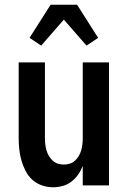

<svg xmlns="http://www.w3.org/2000/svg" viewBox="-20 -784 540 812"><path d="M204 8Q180 8 157 0Q134 -8 116.5 -24Q99 -40 88 -61.5Q77 -83 70.5 -106Q64 -129 61.5 -152.5Q59 -176 59 -200V-520H170V-200Q170 -187 171.5 -174Q173 -161 176.5 -148.5Q180 -136 186.5 -125Q193 -114 202.5 -105Q212 -96 224.5 -92Q237 -88 250 -88Q263 -88 275.5 -92Q288 -96 297.5 -105Q307 -114 313.5 -125Q320 -136 323.5 -148.5Q327 -161 328.5 -174Q330 -187 330 -200V-520H441V0H330V-82Q322 -62 310 -45Q298 -28 281.5 -15.5Q265 -3 245 2.5Q225 8 204 8ZM154 -591 105 -624 194 -764H306L395 -624L346 -591L250 -701Z"/></svg>

Font: Iosevka Curly
Style: Bold
Weight: 700
Monospace: yes
Designer: Belleve Invis
Foundry: Belleve Invis
Version: Version 22.1.2; ttfautohint (v1.8.4)